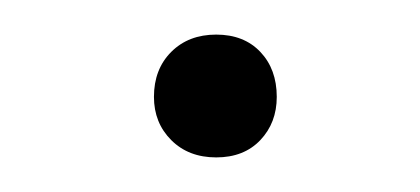

<svg xmlns="http://www.w3.org/2000/svg" viewBox="-20 -414 243 111"><path d="M105 -323Q89 -323 79 -333Q69 -343 69 -358Q69 -374 79 -384Q89 -394 105 -394Q121 -394 130.5 -384Q140 -374 140 -358Q140 -343 130.5 -333Q121 -323 105 -323Z"/></svg>

Font: Kantumruy Pro ExtraLight
Style: Regular
Weight: 250
Version: Version 1.002